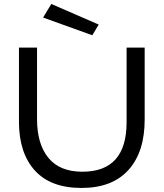

<svg xmlns="http://www.w3.org/2000/svg" viewBox="-20 -929 817 959"><path d="M440.9 -752.9 195.3 -841.3 236.3 -909.2 473.1 -806.2ZM74.7 -318.8V-691.4H165V-333.5Q165 -210 221.7 -140.6Q278.3 -71.3 391.6 -71.3Q612.3 -71.3 612.3 -318.8V-691.4H702.6V-333.5Q703.1 -170.9 622.1 -80.6Q541 9.8 387.2 9.8Q233.4 9.8 154.3 -77.1Q75.2 -164.1 74.7 -318.8Z"/></svg>

Font: Spinnaker
Style: Regular
Weight: 400
Designer: Elena Albertoni
Foundry: Elena Albertoni
Version: Version 1.001